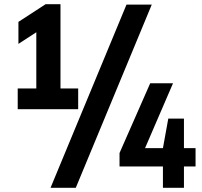

<svg xmlns="http://www.w3.org/2000/svg" viewBox="-20 -830 967 918"><path d="M153.6 -318V-738.3L198.2 -704.8L68.1 -620.2V-725.4L198.2 -810H269.2V-318ZM64.7 -308V-407.1H353.8V-308ZM221.6 68 584.8 -808H705.6L342.3 68ZM551.5 -34.1V-98.4L698.2 -432H807.3L663.4 -98.4L649.4 -121.7H915V-34.1ZM759 68V-121.7L784.6 -263H859.5V68Z"/></svg>

Font: Encode Sans Condensed Thin
Style: Regular
Weight: 100
Width: 3
Designer: Multiple Designers
Foundry: Impallari Type
Version: Version 3.002